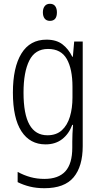

<svg xmlns="http://www.w3.org/2000/svg" viewBox="-20 -802 529 1012"><path d="M225 -593Q277 -593 309 -568.5Q341 -544 361 -503H364L371 -583H416V-32Q416 75 368 132.5Q320 190 214 190Q172 190 137.5 181.5Q103 173 73 158V104Q106 122 140.5 131.5Q175 141 214 141Q288 141 324.5 101Q361 61 361 -24V-55Q361 -75 362 -97Q363 -119 365 -144H361Q343 -96 307.5 -68.5Q272 -41 220 -41Q138 -41 93 -110Q48 -179 48 -314Q48 -447 93 -520Q138 -593 225 -593ZM233 -544Q165 -544 134.5 -483Q104 -422 104 -314Q104 -200 135.5 -144.5Q167 -89 230 -89Q277 -89 306 -115.5Q335 -142 348.5 -187Q362 -232 362 -288V-345Q362 -438 332 -491Q302 -544 233 -544ZM243 -782Q262 -782 271 -769.5Q280 -757 280 -737Q280 -692 243 -692Q225 -692 215.5 -704Q206 -716 206 -737Q206 -757 215.5 -769.5Q225 -782 243 -782Z"/></svg>

Font: Noto Sans Tamil UI Condensed Light
Style: Regular
Weight: 300
Width: 3
Designer: Jelle Bosma - Monotype Design Team
Foundry: Monotype Imaging Inc.
Version: Version 2.004; ttfautohint (v1.8.4.7-5d5b)